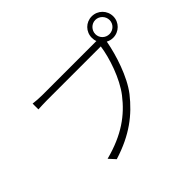

<svg xmlns="http://www.w3.org/2000/svg" viewBox="-179 -1076 1358 1358"><g transform="rotate(-45 500.0 -397.0)"><path d="M806 -709C806 -748 838 -781 877 -781C916 -781 948 -748 948 -709C948 -670 916 -639 877 -639C838 -639 806 -670 806 -709ZM770 -709C770 -695 772 -682 777 -670H758C719 -670 281 -670 234 -670C201 -670 171 -673 145 -676V-618C171 -619 197 -621 233 -621C281 -621 716 -621 772 -621C758 -519 706 -364 633 -270C547 -159 435 -75 244 -25L288 23C474 -35 585 -123 677 -239C753 -337 805 -501 825 -610L826 -615C841 -607 858 -602 877 -602C937 -602 985 -650 985 -709C985 -769 937 -817 877 -817C817 -817 770 -769 770 -709Z"/></g></svg>

Font: Noto Sans SC Light
Style: Regular
Weight: 300
Designer: Ryoko NISHIZUKA 西塚涼子 (kana, bopomofo & ideographs); Paul D. Hunt (Latin, Greek & Cyrillic); Sandoll Communications 산돌커뮤니
Foundry: Adobe
Version: Version 2.004;hotconv 1.0.118;makeotfexe 2.5.65603